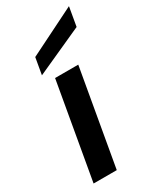

<svg xmlns="http://www.w3.org/2000/svg" viewBox="-192 -803 708 861"><g transform="rotate(-30 162.5 -372.0)"><path d="M23 0 110 -496H230L143 0ZM65 -536 80 -622 325 -744 308 -646Z"/></g></svg>

Font: DM Sans 24pt SemiBold
Style: Italic
Weight: 600
Italic angle: -10°
Designer: Colophon Foundry, Jonny Pinhorn
Foundry: Colophon Foundry
Version: Version 4.004;gftools[0.9.30]